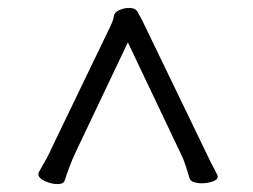

<svg xmlns="http://www.w3.org/2000/svg" viewBox="-20 -737 640 485"><path d="M303 -630 168 -346Q163 -335 155.5 -315.5Q148 -296 143 -280Q140 -272 125 -272Q110 -272 93.5 -279.5Q77 -287 77 -297Q77 -300 78 -302Q88 -319 97 -335.5Q106 -352 110 -362L260 -673Q266 -686 268 -697.5Q270 -709 291 -715Q296 -716 299 -716.5Q302 -717 306 -717Q322 -717 327.5 -707Q333 -697 339 -686L497 -359Q503 -346 511.5 -329Q520 -312 529 -295Q530 -293 530 -291Q530 -283 517 -278.5Q504 -274 490 -274Q479 -274 470 -277Q461 -280 459 -286Q455 -300 449.5 -317Q444 -334 438 -346Z"/></svg>

Font: Moon Stars Kai T
Style: Regular
Weight: 400
Designer: GuiWonder
Version: Version 1.101